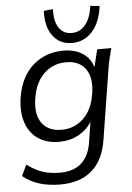

<svg xmlns="http://www.w3.org/2000/svg" viewBox="-63 -790 728 1059"><g transform="rotate(-5 301.5 -260.5)"><path d="M228 223Q98 223 21 158L50 97Q91 129 134 143.5Q177 158 231 158Q307 158 350 119.5Q393 81 405 8L423 -107Q395 -62 347.5 -37Q300 -12 242 -12Q173 -12 125.5 -44.5Q78 -77 58.5 -136Q39 -195 51 -274Q70 -389 139.5 -450Q209 -511 309 -511Q371 -511 414 -483Q457 -455 471 -405L495 -502H573Q565 -473 558 -443.5Q551 -414 547 -386L486 -3Q469 109 403.5 166Q338 223 228 223ZM261 -77Q333 -77 383 -125.5Q433 -174 446 -261Q460 -349 425 -397.5Q390 -446 318 -446Q245 -446 195 -398Q145 -350 131 -262Q117 -174 152.5 -125.5Q188 -77 261 -77ZM360 -549Q293 -549 254.5 -600Q216 -651 220 -739L271 -744Q268 -677 292.5 -640.5Q317 -604 363 -604Q409 -604 439 -640.5Q469 -677 478 -744L529 -739Q518 -650 473 -599.5Q428 -549 360 -549Z"/></g></svg>

Font: Mulish
Style: Italic
Weight: 400
Italic angle: -9°
Designer: Vernon Adams
Foundry: Vernon Adams
Version: Version 3.603; ttfautohint (v1.8.3)